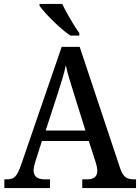

<svg xmlns="http://www.w3.org/2000/svg" viewBox="-20 -951 708 971"><path d="M2 0V-44H17Q43 -44 57.5 -59Q72 -74 88 -121L292 -714H383L588 -99Q599 -67 614.5 -55.5Q630 -44 656 -44H668V0H396V-44H421Q472 -44 472 -87Q472 -97 469.5 -109Q467 -121 463 -133L429 -238H192L161 -141Q157 -129 153.5 -114.5Q150 -100 150 -90Q150 -44 206 -44H233V0ZM211 -291H412L356 -470Q343 -512 331.5 -549.5Q320 -587 313 -621Q306 -588 295.5 -553Q285 -518 272 -478ZM336 -771Q309 -789 277.5 -817.5Q246 -846 219 -875Q192 -904 180 -921V-931H295Q305 -909 320 -882Q335 -855 351 -829Q367 -803 381 -784V-771Z"/></svg>

Font: Noto Serif Bengali SemiCondensed Medium
Style: Regular
Weight: 500
Width: 4
Designer: Juan Bruce, Universal Thirst, Indian Type Foundry and the Monotype Design Team.
Foundry: Monotype Imaging Inc.
Version: Version 2.003; ttfautohint (v1.8.4.7-5d5b)